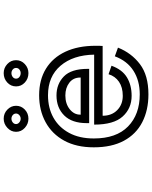

<svg xmlns="http://www.w3.org/2000/svg" viewBox="88 -900 824 1040"><g transform="rotate(-90 500.0 -380.0)"><path d="M694 -705Q694 -677 673 -657.5Q652 -638 624 -638Q594 -638 573 -657.5Q552 -677 552 -705Q552 -733 573 -752.5Q594 -772 624 -772Q652 -772 673 -752.5Q694 -733 694 -705ZM447 -705Q447 -677 426.5 -657.5Q406 -638 377 -638Q349 -638 327.5 -657.5Q306 -677 306 -705Q306 -732 327.5 -752Q349 -772 377 -772Q406 -772 426.5 -752Q447 -732 447 -705ZM652 -705Q652 -716 643.5 -723Q635 -730 624 -730Q612 -730 603 -723Q594 -716 594 -705Q594 -694 603 -687Q612 -680 624 -680Q635 -680 643.5 -687Q652 -694 652 -705ZM405 -705Q405 -716 396.5 -723Q388 -730 377 -730Q366 -730 357 -723Q348 -716 348 -705Q348 -695 357 -687.5Q366 -680 377 -680Q388 -680 396.5 -687.5Q405 -695 405 -705ZM762 -153Q733 -80 672.5 -34Q612 12 509 12Q423 12 358 -21.5Q293 -55 257.5 -121Q222 -187 222 -284Q222 -378 258 -444Q294 -510 358 -545Q422 -580 504 -580Q588 -580 648 -543Q708 -506 740 -437.5Q772 -369 772 -275Q772 -266 772 -256Q772 -246 771 -236H393Q393 -187 423.5 -157Q454 -127 501 -127Q547 -127 577 -147.5Q607 -168 618 -204L664 -188Q643 -130 601 -104.5Q559 -79 501 -79Q433 -79 389 -127.5Q345 -176 345 -282H724Q722 -396 664 -464Q606 -532 504 -532Q435 -532 382.5 -502.5Q330 -473 300 -417.5Q270 -362 270 -284Q270 -162 335 -98.5Q400 -35 509 -35Q583 -35 636.5 -69Q690 -103 715 -170ZM353 -322Q353 -402 394.5 -444Q436 -486 503 -486Q565 -486 606 -446Q647 -406 647 -317V-309H353ZM600 -357Q600 -395 572 -416.5Q544 -438 503 -438Q458 -438 428.5 -414.5Q399 -391 399 -358V-355H600Z"/></g></svg>

Font: Train One
Style: Regular
Weight: 400
Designer: Fontworks Inc.
Foundry: Fontworks Inc.
Version: Version 1.100